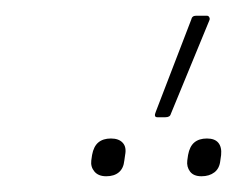

<svg xmlns="http://www.w3.org/2000/svg" viewBox="-20 -810 301 244"><path d="M180 -661Q175 -661 178 -668L223 -785Q224 -790 229 -790H243Q245 -790 246 -788Q247 -786 246 -784L197 -665Q196 -661 190 -661ZM115 -586Q105 -586 100 -592Q95 -598 96 -606L97 -613Q99 -624 105 -629Q111 -634 121 -634Q131 -634 136 -628.5Q141 -623 139 -613L138 -606Q137 -596 131 -591Q125 -586 115 -586ZM236 -586Q226 -586 221.5 -592Q217 -598 218 -606L219 -613Q221 -624 227 -629Q233 -634 243 -634Q253 -634 257.5 -628.5Q262 -623 261 -613L260 -606Q259 -596 252.5 -591Q246 -586 236 -586Z"/></svg>

Font: Sofia Sans Thin
Style: Italic
Weight: 250
Italic angle: -9°
Version: Version 4.100-B